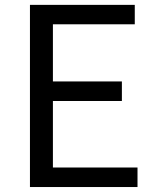

<svg xmlns="http://www.w3.org/2000/svg" viewBox="-20 -753 629 773"><path d="M100.6 0V-733.4H522.6V-655.2H193V-425.1H470.7V-346.4H193V-78.6H533.6V0Z"/></svg>

Font: Noto Sans JP
Style: Regular
Weight: 100
Designer: Ryoko NISHIZUKA 西塚涼子 (kana, bopomofo & ideographs); Paul D. Hunt (Latin, Greek & Cyrillic); Sandoll Communications 산돌커뮤니
Foundry: Adobe
Version: Version 2.004;hotconv 1.0.118;makeotfexe 2.5.65603